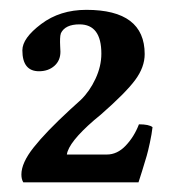

<svg xmlns="http://www.w3.org/2000/svg" viewBox="-20 -738 357 394"><path d="M25.9 -634.8Q25.9 -659.7 64.5 -688.7Q103 -717.8 157.2 -717.8Q276.9 -717.8 276.9 -627Q276.9 -600.1 257.3 -573.7Q237.8 -547.4 187 -502.9L172.9 -491.2Q120.6 -445.8 117.2 -420.9H199.2Q220.7 -420.9 238 -439.2Q255.4 -457.5 265.1 -482.9Q285.6 -482.9 293 -477.1Q291.5 -463.4 287.6 -445.3Q283.7 -427.2 281 -418Q278.3 -408.7 271.5 -386.7Q264.6 -364.7 264.2 -363.8H27.8Q23.9 -370.1 23.9 -379.9Q23.9 -403.8 49.1 -435.5Q74.2 -467.3 124 -513.2L146 -533.2Q164.1 -550.8 176 -576.4Q188 -602.1 188 -627.9Q188 -688 143.1 -688Q113.8 -688 105 -669.9Q103.5 -665.5 103.3 -658.7Q103 -651.9 103.5 -642.6Q104 -633.3 104 -631.8Q104 -613.8 91.6 -602.8Q79.1 -591.8 60.1 -591.8Q25.9 -591.8 25.9 -634.8Z"/></svg>

Font: Common Serif
Style: Bold
Weight: 700
Designer: Philipp H. Poll, Khaled Hosny
Foundry: Stefan Peev, Context Ltd.
Version: Version 1.026